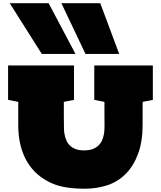

<svg xmlns="http://www.w3.org/2000/svg" viewBox="-20 -1153 992 1182"><path d="M357.9 -1133.3H597.2L713.9 -820.8H506.3ZM40 -1133.3H279.3L444.8 -820.8H237.3ZM858.4 -525.9Q857.9 -510.3 857.9 -495.4Q857.9 -480.5 857.9 -466.3V-383.8Q857.9 -280.3 829.8 -205.3Q801.8 -130.4 753.2 -81.8Q704.6 -33.2 639.6 -12.2Q574.7 8.8 501.5 8.8Q444.3 8.8 391.8 1.2Q339.4 -6.3 293.9 -27.1Q248.5 -47.9 211.4 -79.8Q174.3 -111.8 147.7 -156Q121.1 -200.2 106.7 -256.8Q92.3 -313.5 92.3 -383.8V-525.9L29.8 -538.1V-750H435.5V-538.1L373 -525.9V-462.9Q373 -450.7 373 -438.2Q373 -425.8 373.3 -415Q373.5 -404.3 373.5 -396Q373.5 -387.7 373.5 -383.8Q373.5 -371.6 374 -355.5Q374.5 -339.4 378.2 -322Q381.8 -304.7 389.2 -287.6Q396.5 -270.5 410.4 -257.1Q424.3 -243.7 445.6 -235.4Q466.8 -227.1 498 -227.1Q529.3 -227.1 550.5 -235.4Q571.8 -243.7 585.9 -257.1Q600.1 -270.5 607.7 -287.6Q615.2 -304.7 618.7 -322Q622.1 -339.4 622.8 -355.5Q623.5 -371.6 623.5 -383.8Q623.5 -387.7 623.5 -396Q623.5 -404.3 623.3 -415Q623 -425.8 623 -438.2Q623 -450.7 623 -462.9V-525.9L560.5 -538.1V-750H920.9V-538.1Z"/></svg>

Font: Holtwood One SC
Style: Regular
Weight: 400
Version: Version 1.000